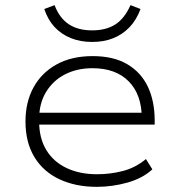

<svg xmlns="http://www.w3.org/2000/svg" viewBox="-20 -718 696 746"><path d="M356 8Q274 8 211 -21.5Q148 -51 113.5 -108Q79 -165 79 -246Q79 -321 110 -378Q141 -435 199.5 -467.5Q258 -500 340 -500Q421 -500 474.5 -468.5Q528 -437 554.5 -381Q581 -325 581 -250V-234H112V-280H557L531 -257Q531 -350 480.5 -401.5Q430 -453 339 -453Q280 -453 233.5 -429.5Q187 -406 159.5 -361.5Q132 -317 132 -255V-247Q132 -181 160 -135Q188 -89 239 -65Q290 -41 357 -41Q408 -41 457 -53.5Q506 -66 547 -100L572 -60Q534 -25 475 -8.5Q416 8 356 8ZM338 -555Q292 -555 255 -570Q218 -585 192 -613Q166 -641 152 -683L192 -698Q211 -648 247 -624Q283 -600 338 -600Q392 -600 428 -623Q464 -646 487 -698L526 -683Q510 -640 483 -612Q456 -584 420 -569.5Q384 -555 338 -555Z"/></svg>

Font: Nunito Sans 7pt SemiExpanded ExtraLight
Style: Regular
Weight: 250
Width: 6
Designer: Vernon Adams
Foundry: Vernon Adams
Version: Version 3.101;gftools[0.9.27]